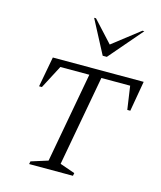

<svg xmlns="http://www.w3.org/2000/svg" viewBox="-120 -899 827 986"><g transform="rotate(15 294.0 -406.0)"><path d="M129 0 132 -15 221 -43 309 -523H155L90 -399H75L105 -560H588L560 -399H544L526 -523H373L285 -43L365 -15L362 0ZM350 -635 257 -812H267L370 -700L514 -812H524L372 -635Z"/></g></svg>

Font: Spectral SC Light
Style: Italic
Weight: 300
Italic angle: -10°
Designer: Jean-Baptiste Levee
Foundry: Production Type
Version: Version 2.001